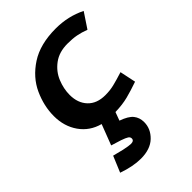

<svg xmlns="http://www.w3.org/2000/svg" viewBox="-219 -585 945 945"><g transform="rotate(-45 253.0 -113.0)"><path d="M165 -207.5Q165 -151.2 197.5 -116.9Q230 -82.5 288.8 -82.5Q321.2 -82.5 349.4 -89.4Q377.5 -96.2 421.2 -110L438.8 -26.2Q392.5 -10 353.8 0Q315 10 265 11.2L248.8 55Q295 71.2 312.5 93.1Q330 115 330 146.2Q330 192.5 293.8 227.5Q257.5 262.5 191.2 262.5Q137.5 262.5 70 238.8L105 155L160 168.8Q195 176.2 207.5 176.2Q230 176.2 230 160Q230 150 220.6 143.8Q211.2 137.5 186.2 128.8L133.8 112.5L175 5Q110 -12.5 73.1 -65Q36.2 -117.5 36.2 -188.8Q36.2 -258.8 67.5 -327.5Q98.8 -396.2 168.8 -441.9Q238.8 -487.5 347.5 -487.5Q433.8 -487.5 506.2 -451.2L453.8 -372.5Q423.8 -383.8 397.5 -388.8Q371.2 -393.8 336.2 -393.8Q277.5 -393.8 238.8 -365Q200 -336.2 182.5 -293.1Q165 -250 165 -207.5Z"/></g></svg>

Font: Cambay
Style: Bold Italic
Weight: 700
Italic angle: -11°
Designer: Pooja Saxena
Foundry: Pooja Saxena
Version: Version 1.006;PS 001.006;hotconv 1.0.70;makeotf.lib2.5.58329